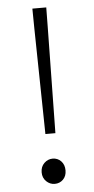

<svg xmlns="http://www.w3.org/2000/svg" viewBox="-54 -775 403 821"><g transform="rotate(-5 147.5 -364.5)"><path d="M126 -203.1 118.2 -658.2 117.2 -742.2H176.8L175.8 -658.2L168.9 -203.1ZM147.5 12.7Q127 12.7 111.3 -2.4Q95.7 -17.6 95.7 -41Q95.7 -65.4 111.3 -80.6Q127 -95.7 147.5 -95.7Q168.9 -95.7 183.6 -80.6Q198.2 -65.4 198.2 -41Q198.2 -16.6 183.6 -2Q168.9 12.7 147.5 12.7Z"/></g></svg>

Font: Gen Shin Gothic Light
Style: Regular
Weight: 200
Designer: [Source Han Sans]
Ryoko NISHIZUKA  (kana & ideographs); Paul D. Hunt (Latin, Greek & Cyrillic); Wenlong ZHANG  (bopomofo
Version: Version 1.002.20150607